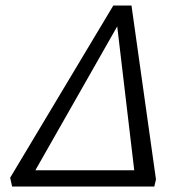

<svg xmlns="http://www.w3.org/2000/svg" viewBox="-20 -678 672 698"><path d="M36 0 48 -59H527L514 0ZM541 0H475L402 -617H426L75 0H24L17 -32L392 -658H458L547 -26Z"/></svg>

Font: Ysabeau Office
Style: Italic
Weight: 400
Italic angle: -12°
Designer: Christian Thalmann (Catharsis Fonts)
Version: Version 2.001;gftools[0.9.30]; featfreeze: tnum,lnum,ss02